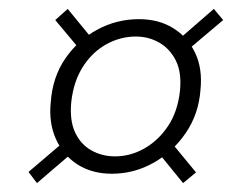

<svg xmlns="http://www.w3.org/2000/svg" viewBox="-20 -514 547 431"><path d="M231 -124Q187 -124 154.5 -144.5Q122 -165 105.5 -202Q89 -239 94 -285Q98 -341 126.5 -382.5Q155 -424 198.5 -447.5Q242 -471 292 -471Q336 -471 368.5 -451Q401 -431 418 -395.5Q435 -360 430 -312Q426 -258 397 -215.5Q368 -173 324.5 -148.5Q281 -124 231 -124ZM63 -103 44 -128 132 -203 147 -175ZM391 -103 334 -173 359 -201 420 -127ZM238 -163Q273 -163 304.5 -181Q336 -199 357.5 -231.5Q379 -264 384 -310Q388 -351 375 -377.5Q362 -404 338 -418Q314 -432 285 -432Q250 -432 218.5 -414.5Q187 -397 166 -364Q145 -331 140 -285Q136 -244 148.5 -217Q161 -190 185 -176.5Q209 -163 238 -163ZM166 -395 104 -469 132 -494 191 -422ZM391 -393 376 -421 460 -494 481 -469Z"/></svg>

Font: DM Sans 24pt ExtraLight
Style: Italic
Weight: 250
Italic angle: -10°
Designer: Colophon Foundry, Jonny Pinhorn
Foundry: Colophon Foundry
Version: Version 4.004;gftools[0.9.30]